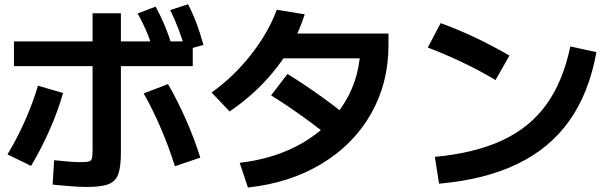

<svg xmlns="http://www.w3.org/2000/svg" viewBox="-20 -835 2852 893"><path d="M224.7 23.5 231.7 -90Q264.4 -86.2 297.9 -83.5Q331.3 -80.9 352.1 -80.9Q383.2 -80.9 394.1 -84.2Q405 -87.6 407.8 -99.1Q410.6 -110.5 410.6 -142.7V-773.4H542.3V-127Q542.3 -57.3 529.8 -24.1Q517.2 9.1 484 21.8Q450.8 34.6 381.2 34.6Q354.9 34.6 309.7 31.2Q264.4 27.9 224.7 23.5ZM156.4 -436.4 273.2 -402.5Q250.9 -322 211.8 -232.9Q172.7 -143.8 124.4 -63.4L14.7 -116.8Q59.5 -190.6 96.5 -274.2Q133.5 -357.7 156.4 -436.4ZM648.1 -400.6 761.5 -443.9Q806.6 -365.7 845.8 -276.5Q885 -187.4 911.7 -101.9L793.5 -61.7Q766.8 -148.4 728 -238.7Q689.2 -329.1 648.1 -400.6ZM44.9 -642.6H876.5V-527.5H44.9ZM620.3 -772.4 703.7 -804.2Q727.9 -760.2 746.7 -715.1Q765.5 -670 781.6 -616.7L696.3 -589.6Q680.6 -643.5 662.4 -686.5Q644.2 -729.6 620.3 -772.4ZM771.9 -788 854.5 -815.4Q877.2 -771.4 894.2 -726Q911.1 -680.7 926.3 -625.9L842.4 -602.7Q826.3 -657.4 809.6 -701.3Q792.8 -745.1 771.9 -788Z M1656.2 -624.4 1710.1 -563.8H1256.2V-678.9H1786.8V-624.4Q1786.8 -448.2 1705.5 -305.5Q1624.1 -162.8 1475.9 -73.3Q1327.7 16.2 1133.1 37.1L1094.8 -77.9Q1261.1 -96.7 1388.6 -171.2Q1516 -245.6 1586.1 -363.1Q1656.2 -480.6 1656.2 -624.4ZM1267.4 -789.7 1397.1 -768.3Q1355.1 -634.5 1266.6 -520Q1178.1 -405.6 1048 -316.6L964.1 -404.8Q1066.2 -477.3 1147.1 -580.3Q1228 -683.3 1267.4 -789.7ZM1240.9 -391.3 1317.2 -491Q1476.7 -392.5 1628.4 -267.2L1550.8 -168Q1383.8 -303.2 1240.9 -391.3Z M2632.6 -619.1 2753.9 -592.4Q2720 -403.7 2628.9 -274.7Q2537.7 -145.6 2386.9 -72.7Q2236.2 0.3 2022.1 19.4L2002.5 -105.5Q2189.3 -123.1 2317 -182.7Q2444.6 -242.3 2521.7 -349.5Q2598.7 -456.6 2632.6 -619.1ZM1969.7 -613.8 2029.4 -727.4Q2188.5 -669.9 2349.4 -576.5L2284.8 -462.7Q2209.6 -507.6 2130.8 -545Q2051.9 -582.5 1969.7 -613.8Z"/></svg>

Font: WEMIX Pretendard Variable
Style: Regular
Weight: 400
Designer: Base glyphs from Inter by Rasmus Andersson; Hangeul glyphs from Noto Sans CJK(Source Han Sans) by Jang Soo-young and Kan
Foundry: Kil Hyung-jin
Version: Version 1.000;Glyphs 3.2 (3208)